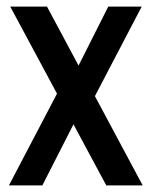

<svg xmlns="http://www.w3.org/2000/svg" viewBox="-20 -560 459 580"><path d="M11 -540H122L411 0H301ZM160 -292 243 -265 108 0H7ZM175 -278 307 -540H408L257 -251Z"/></svg>

Font: Pathway Extreme Condensed Medium
Style: Regular
Weight: 500
Width: 3
Version: Version 1.001;gftools[0.9.26]